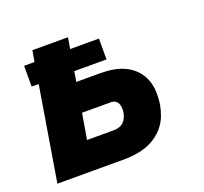

<svg xmlns="http://www.w3.org/2000/svg" viewBox="-96 -633 793 745"><g transform="rotate(-20 300.0 -260.0)"><path d="M21 0 85 -388H56V-474H99L107 -520H254L246 -474H365V-388H232L225 -346H325Q352 -346 378 -341.5Q404 -337 426.5 -326Q449 -315 466.5 -296.5Q484 -278 493 -254.5Q502 -231 503 -204.5Q504 -178 500 -151Q496 -129 487.5 -107Q479 -85 464 -66.5Q449 -48 429 -34.5Q409 -21 387 -13.5Q365 -6 342.5 -3Q320 0 298 0ZM298 -120Q308 -120 318.5 -123Q329 -126 337 -133Q345 -140 349.5 -150Q354 -160 356 -170Q358 -179 357.5 -189Q357 -199 353.5 -207.5Q350 -216 342.5 -221Q335 -226 325 -226H205L187 -120Z"/></g></svg>

Font: Iosevka SS04 Hv Ex Obl
Style: Regular
Weight: 900
Width: 7
Italic angle: -9°
Monospace: yes
Designer: Belleve Invis
Foundry: Belleve Invis
Version: Version 19.0.0; ttfautohint (v1.8.4)